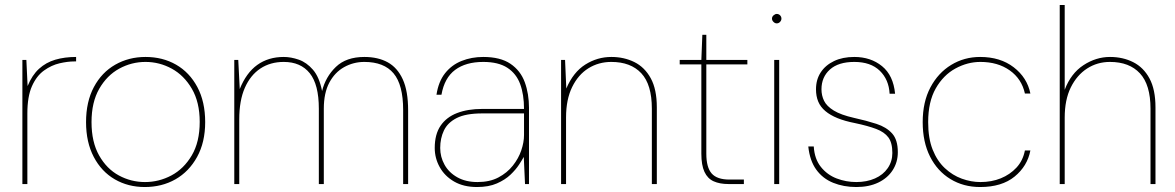

<svg xmlns="http://www.w3.org/2000/svg" viewBox="-20 -740 4724 772"><path d="M70 0V-499H86L91 -394Q109 -438 137 -463.5Q165 -489 202.5 -500Q240 -511 286 -511V-493H279Q252 -493 219.5 -485.5Q187 -478 157 -456.5Q127 -435 108.5 -393.5Q90 -352 90 -284V0Z M562 12Q495 12 441.5 -19Q388 -50 357 -109Q326 -168 326 -249Q326 -331 357.5 -390Q389 -449 443.5 -480Q498 -511 565 -511Q634 -511 688 -480Q742 -449 773.5 -390Q805 -331 805 -249Q805 -168 772.5 -109Q740 -50 685.5 -19Q631 12 562 12ZM563 -8Q619 -8 669 -34.5Q719 -61 751 -115Q783 -169 783 -250Q783 -329 751.5 -383Q720 -437 670.5 -464Q621 -491 565 -491Q509 -491 459.5 -464Q410 -437 379 -383Q348 -329 348 -249Q348 -169 378.5 -115Q409 -61 458 -34.5Q507 -8 563 -8Z M922 0V-499H938L944 -382Q970 -447 1014.5 -479Q1059 -511 1121 -511Q1150 -511 1181.5 -500Q1213 -489 1238.5 -459.5Q1264 -430 1275 -374Q1289 -431 1330.5 -471Q1372 -511 1445 -511Q1500 -511 1539 -489.5Q1578 -468 1599.5 -421Q1621 -374 1621 -296V0H1601V-298Q1601 -399 1562.5 -445Q1524 -491 1445 -491Q1401 -491 1363.5 -470Q1326 -449 1304 -407.5Q1282 -366 1282 -303V0H1262V-303Q1262 -400 1225.5 -445.5Q1189 -491 1121 -491Q1067 -491 1027 -464.5Q987 -438 964.5 -387Q942 -336 942 -260V0Z M1898 12Q1844 12 1806 -10Q1768 -32 1748 -68Q1728 -104 1728 -145Q1728 -200 1751.5 -234.5Q1775 -269 1818 -285.5Q1861 -302 1919 -302H2087Q2087 -360 2071.5 -402Q2056 -444 2020 -467.5Q1984 -491 1923 -491Q1853 -491 1810 -459Q1767 -427 1755 -359H1735Q1743 -412 1769.5 -445.5Q1796 -479 1836 -495Q1876 -511 1923 -511Q1992 -511 2032.5 -483.5Q2073 -456 2090 -409.5Q2107 -363 2107 -306V0H2091L2086 -109Q2080 -98 2067 -78Q2054 -58 2032.5 -37.5Q2011 -17 1978 -2.5Q1945 12 1898 12ZM1900 -8Q1949 -8 1984 -26.5Q2019 -45 2042 -74Q2065 -103 2076 -135.5Q2087 -168 2087 -197V-284H1919Q1853 -284 1816.5 -265.5Q1780 -247 1765 -215.5Q1750 -184 1750 -145Q1750 -109 1767.5 -77.5Q1785 -46 1819 -27Q1853 -8 1900 -8Z M2236 0V-499H2252L2257 -384Q2285 -450 2333.5 -480.5Q2382 -511 2438 -511Q2489 -511 2530.5 -490.5Q2572 -470 2596.5 -425.5Q2621 -381 2621 -308V0H2601V-303Q2601 -400 2558.5 -445.5Q2516 -491 2438 -491Q2387 -491 2346 -465.5Q2305 -440 2280.5 -390Q2256 -340 2256 -268V0Z M2909 0Q2874 0 2849.5 -11Q2825 -22 2812.5 -49Q2800 -76 2800 -122V-481H2713V-499H2800L2804 -600H2820V-499H2985V-481H2820V-122Q2820 -67 2841.5 -42.5Q2863 -18 2913 -18H2971V0Z M3093 0V-499H3113V0ZM3103 -646Q3096 -646 3090 -652Q3084 -658 3084 -665Q3084 -673 3090.5 -678.5Q3097 -684 3103 -684Q3111 -684 3116.5 -678.5Q3122 -673 3122 -665Q3122 -658 3116.5 -652Q3111 -646 3103 -646Z M3423 12Q3372 12 3330 -5Q3288 -22 3262 -58Q3236 -94 3230 -151H3252Q3255 -101 3280.5 -69Q3306 -37 3344 -22.5Q3382 -8 3423 -8Q3465 -8 3498 -22.5Q3531 -37 3549.5 -64Q3568 -91 3568 -125Q3568 -166 3552 -187.5Q3536 -209 3503 -221.5Q3470 -234 3418 -245Q3377 -253 3347.5 -265Q3318 -277 3298.5 -293.5Q3279 -310 3270 -331.5Q3261 -353 3261 -381Q3261 -420 3280 -449Q3299 -478 3333.5 -494.5Q3368 -511 3415 -511Q3481 -511 3526.5 -474Q3572 -437 3579 -363H3557Q3554 -420 3517.5 -455.5Q3481 -491 3415 -491Q3351 -491 3317 -460.5Q3283 -430 3283 -381Q3283 -356 3293.5 -334.5Q3304 -313 3332.5 -295.5Q3361 -278 3414 -266Q3464 -255 3504 -242Q3544 -229 3567 -203.5Q3590 -178 3590 -128Q3590 -88 3569.5 -56Q3549 -24 3511.5 -6Q3474 12 3423 12Z M3921 12Q3854 12 3801.5 -20Q3749 -52 3719.5 -110.5Q3690 -169 3690 -249Q3690 -330 3721 -388.5Q3752 -447 3804.5 -479Q3857 -511 3921 -511Q4002 -511 4056 -469.5Q4110 -428 4123 -364H4101Q4088 -423 4040 -457Q3992 -491 3922 -491Q3870 -491 3821.5 -464.5Q3773 -438 3742.5 -384.5Q3712 -331 3712 -249Q3712 -184 3730 -138.5Q3748 -93 3779 -64Q3810 -35 3847.5 -21.5Q3885 -8 3922 -8Q3967 -8 4004 -23Q4041 -38 4067 -66Q4093 -94 4101 -135H4123Q4111 -72 4059.5 -30Q4008 12 3921 12Z M4241 0V-720H4261V-379Q4286 -445 4336.5 -478Q4387 -511 4443 -511Q4495 -511 4536.5 -490Q4578 -469 4602 -424.5Q4626 -380 4626 -308V0H4606V-303Q4606 -399 4563.5 -445Q4521 -491 4443 -491Q4392 -491 4351 -464.5Q4310 -438 4285.5 -388.5Q4261 -339 4261 -267V0Z"/></svg>

Font: DM Sans 20pt Thin
Style: Regular
Weight: 250
Version: Version 4.004;gftools[0.9.30]